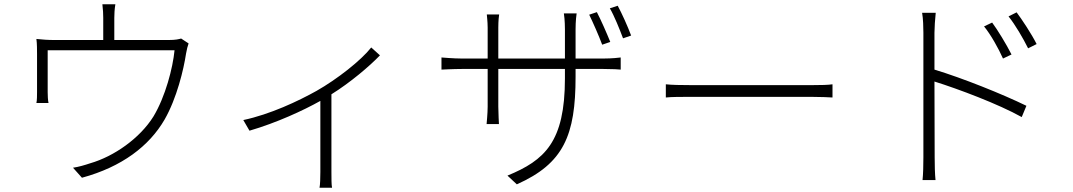

<svg xmlns="http://www.w3.org/2000/svg" viewBox="-20 -811 5040 902"><path d="M831 -630C820 -627 806 -623 771 -623H517V-727C517 -743 518 -768 522 -791H461C464 -768 465 -743 465 -727V-623H239C206 -623 178 -625 151 -628C154 -607 154 -576 154 -556V-379C154 -364 154 -340 151 -327H208C205 -339 204 -363 204 -378V-575H800C792 -492 757 -357 701 -264C637 -161 515 -76 404 -44C377 -35 350 -27 323 -23L365 24C553 -27 681 -125 753 -249C811 -350 843 -486 854 -559C857 -578 862 -596 866 -607Z M1724 -588C1676 -527 1564 -439 1467 -384C1381 -336 1250 -274 1123 -247L1152 -197C1279 -234 1405 -292 1485 -337V-3C1485 24 1484 59 1481 71H1540C1537 59 1537 24 1537 -3V-368C1627 -424 1717 -501 1765 -551Z M2845 -772C2866 -736 2890 -676 2907 -631L2945 -644C2929 -687 2901 -749 2882 -784ZM2847 -614C2831 -654 2802 -720 2784 -754L2748 -742C2766 -705 2793 -644 2809 -601ZM2684 -536V-673C2684 -712 2688 -744 2689 -748H2629C2630 -744 2634 -712 2634 -673V-536H2321V-682C2321 -713 2324 -739 2325 -743H2267C2267 -739 2271 -710 2271 -681V-536H2149C2111 -536 2056 -541 2054 -541V-484C2057 -484 2110 -487 2149 -487H2271V-310C2271 -277 2266 -232 2266 -228H2324C2324 -231 2321 -278 2321 -310V-487H2634V-443C2634 -144 2539 -58 2364 14L2408 55C2628 -43 2684 -175 2684 -451V-487H2815C2855 -487 2892 -485 2896 -484V-541C2889 -540 2855 -536 2815 -536Z M3108 -353C3135 -356 3179 -356 3235 -356H3790C3837 -356 3872 -354 3891 -353V-415C3871 -412 3841 -411 3789 -411H3235C3175 -411 3135 -412 3108 -415Z M4718 -734C4750 -694 4786 -632 4810 -584L4850 -604C4826 -652 4780 -721 4756 -753ZM4370 -657C4370 -680 4373 -724 4376 -751H4312C4317 -723 4318 -681 4318 -657V-72C4318 -36 4317 7 4314 35H4375C4372 7 4371 -37 4371 -72L4370 -428C4482 -393 4671 -322 4780 -261L4802 -314C4687 -370 4502 -444 4370 -484ZM4732 -555C4708 -603 4665 -673 4641 -705L4603 -687C4635 -648 4671 -583 4692 -536Z"/></svg>

Font: Spoqa Han Sans Neo Light
Style: Regular
Weight: 300
Designer: [Spoqa Han Sans Neo] Dong-huui Kim ___ Younghwa Kang ___ Yujin Lee ___ [Noto Sans] Ryoko NISHIZUKA ____ (kana & ideograp
Foundry: Spoqa (http://www.spoqa-han-sans.com)
Version: Version 1.100;hotconv 1.0.109;makeotfexe 2.5.65596